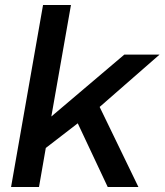

<svg xmlns="http://www.w3.org/2000/svg" viewBox="-20 -743 654 763"><path d="M24 0 151 -723H262L184 -280L474 -526H614L376 -318L530 0H408L289 -253L162 -155L135 0Z"/></svg>

Font: Archivo SemiExpanded Medium
Style: Italic
Weight: 500
Width: 6
Italic angle: -10°
Designer: Hector Gatti
Foundry: Omnibus-Type
Version: Version 2.001